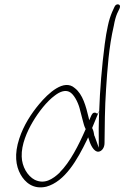

<svg xmlns="http://www.w3.org/2000/svg" viewBox="-20 -760 562 867"><path d="M67 -134C44 -64 51 -11 73 28C92 62 129 97 189 83C273 60 329 -38 373 -129L378 -140L382 -129C388 -107 404 -73 425 -75C440 -77 452 -93 452 -114C453 -190 453 -272 459 -358C465 -447 471 -546 494 -644C498 -667 503 -685 509 -699L520 -722C524 -732 522 -738 515 -740C508 -742 500 -738 496 -727L486 -705C479 -688 472 -668 467 -643C462 -620 457 -593 453 -561C440 -461 431 -353 428 -260L427 -235C426 -197 425 -160 426 -126V-93L416 -121C413 -129 410 -137 407 -146L406 -147C404 -159 402 -171 397 -180L396 -182L424 -250C422 -249 418 -247 418 -246C417 -249 414 -250 411 -251C399 -253 395 -245 389 -231L383 -217L380 -230C368 -280 354 -334 318 -362C269 -406 198 -339 157 -290C121 -247 87 -195 67 -134ZM78 -53C76 -107 102 -166 128 -210C154 -254 191 -302 228 -329C250 -346 278 -358 300 -341C320 -325 336 -289 342 -261L354 -215C357 -203 361 -188 366 -179L367 -177L366 -175C336 -106 296 -27 250 18V19C217 50 181 73 137 52C104 35 79 -8 78 -53ZM228 -328V-329ZM424 -250C426 -251 427 -252 427 -252V-253C427 -255 428 -258 428 -260Z"/></svg>

Font: Stray Cat
Style: LtObl
Weight: 300
Version: Version 1.0